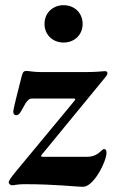

<svg xmlns="http://www.w3.org/2000/svg" viewBox="-20 -707 447 737"><path d="M266 -320.3 40.1 -47.6C20.6 -23.8 13.5 -13.5 13.5 -6.4C13.5 -2.1 19.9 4.3 25.9 4.3C34.1 4.3 47.6 0 72.1 0C197.4 0 266.7 9.9 299.4 9.9C339.5 9.9 388.8 -87 388.8 -120.7C388.8 -129.6 386 -134.9 380 -134.9C377.1 -134.9 374.6 -133.5 369.7 -128.9C356.9 -116.8 342 -105.1 313.9 -105.1H144.5C136.4 -105.5 135.7 -107.2 140.6 -113.6L376.8 -401.3C388.1 -415.5 392.4 -419 392.4 -426.1C392.4 -431.8 388.1 -433.9 382.8 -433.9C374.6 -433.9 354.8 -430.4 311.1 -430.4H138.5C105.5 -430.4 92.7 -434.7 81.3 -434.7C73.5 -434.7 67.5 -432.2 63.9 -416.5C59.7 -397.7 30.9 -292.3 30.9 -277.7C30.9 -269.5 35.9 -264.6 41.9 -264.6C49.4 -264.6 53.6 -269.2 58.6 -276.3C72.4 -297.9 82.7 -328.8 102.3 -328.8H261.7C269.9 -328.5 271 -326.7 266 -320.3ZM150.9 -615.4C150.9 -572.8 182.9 -543.7 224.1 -543.7C265.3 -543.7 297.2 -572.8 297.2 -615.4C297.2 -657.7 265.3 -687.1 224.1 -687.1C182.9 -687.1 150.9 -657.7 150.9 -615.4Z"/></svg>

Font: Margiela Serif Semibold
Style: Regular
Weight: 600
Designer: Andreas Faust, Stefan Endress
Version: Version 1.002;FEAKit 1.0